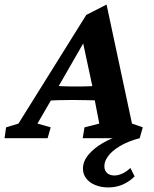

<svg xmlns="http://www.w3.org/2000/svg" viewBox="-65 -611 680 849"><path d="M414.1 217.8Q382.8 217.8 356.9 207.5Q331.1 197.3 316.4 178.2Q301.8 159.2 301.8 134.8Q301.8 102.5 325.7 73.7Q349.6 44.9 387.7 22.5Q425.8 0 468.8 -11.7L478.5 0H300.8L308.6 -47.9L374 -64.5L349.6 -190.4L344.7 -223.6L294.9 -456.1L320.3 -449.2L192.4 -226.6L177.7 -197.3L100.6 -64.5L159.2 -47.9L145.5 0H-44.9L-38.1 -47.9L16.6 -64.5L316.4 -544.9L406.2 -590.8L518.6 -64.5L566.4 -47.9L552.7 0Q498 14.6 463.4 36.1Q428.7 57.6 412.6 80.1Q396.5 102.5 396.5 123Q396.5 144.5 409.2 154.8Q421.9 165 440.4 165Q457 165 475.6 156.7Q494.1 148.4 511.7 131.8L530.3 168.9Q506.8 192.4 477.5 205.1Q448.2 217.8 414.1 217.8ZM144.5 -166 159.2 -232.4Q179.7 -231.4 205.1 -230Q230.5 -228.5 271.5 -228.5Q311.5 -228.5 338.9 -230Q366.2 -231.4 384.8 -232.4L371.1 -167Q351.6 -167 324.7 -168Q297.9 -168.9 257.8 -168.9Q217.8 -168.9 190.9 -168Q164.1 -167 144.5 -166Z"/></svg>

Font: Crimson Pro ExtraLight
Style: Bold Italic
Weight: 700
Italic angle: -12°
Version: Version 1.002